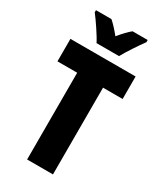

<svg xmlns="http://www.w3.org/2000/svg" viewBox="-228 -1007 917 1087"><g transform="rotate(30 230.0 -463.5)"><path d="M157 -767H304C325 -806 371 -875 399 -913V-927H300C280 -911 257 -887 230 -854C204 -886 182 -910 162 -927H61V-913C87 -880 140 -802 157 -767ZM315 0V-567H443V-714H17V-567H146V0Z"/></g></svg>

Font: Noto Sans Oriya ExtCond Blk
Style: Regular
Weight: 900
Width: 2
Designer: Amélie Bonet and Sol Matas
Foundry: Google LLC
Version: Version 2.006